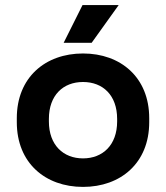

<svg xmlns="http://www.w3.org/2000/svg" viewBox="-20 -720 652 754"><path d="M306 14C454 14 566 -80 566 -240V-256C566 -416 454 -510 306 -510C158 -510 46 -416 46 -256V-240C46 -80 158 14 306 14ZM172 -243V-253C172 -346 228 -398 306 -398C384 -398 440 -346 440 -253V-243C440 -150 383 -98 306 -98C229 -98 172 -150 172 -243ZM230 -552H340L446 -700H304Z"/></svg>

Font: Meta Space
Style: Bold
Weight: 700
Designer: Meta Pool / Florian Karsten
Foundry: Meta Pool / Florian Karsten
Version: Version 2.000;Glyphs 3.1.1 (3137)